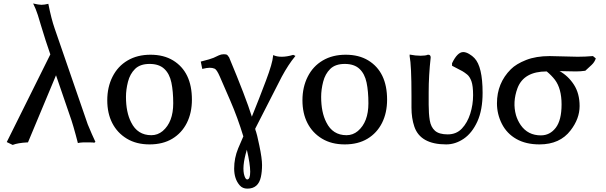

<svg xmlns="http://www.w3.org/2000/svg" viewBox="-20 -826 3544 1123"><path d="M19.5 4.9 274.4 -507.8 247.1 -588.9Q235.4 -624 219.7 -677.2Q204.1 -730.5 201.2 -738.3L188.5 -773.4L173.8 -805.7Q206.1 -797.9 222.7 -797.9Q239.3 -797.9 262.7 -803.7Q280.3 -714.8 299.8 -659.2L493.2 -98.6Q518.6 -37.1 538.1 3.9L531.2 8.8Q529.3 6.8 497.1 6.8H467.8Q446.3 7.8 435.5 10.7L422.9 -37.1Q409.2 -87.9 398.4 -121.1L307.6 -385.7L143.6 6.8H140.6Q84 9.8 54.7 21.5H53.7Z M992.2 -472.7Q1102.5 -405.3 1102.5 -243.2Q1102.5 -166 1072.8 -106.9Q1043 -47.9 987.8 -14.6Q932.6 18.6 855 18.6Q777.3 18.6 721.7 -15.1Q666 -48.8 636.7 -106Q607.4 -163.1 607.4 -239.7Q607.4 -316.4 638.2 -377.4Q668.9 -438.5 726.1 -472.2Q783.2 -505.9 860.4 -505.9Q937.5 -505.9 992.2 -472.7ZM716.8 -259.8Q716.8 -168.9 747.1 -110.4Q784.2 -35.2 865.2 -35.2Q902.3 -35.2 931.6 -59.6Q993.2 -112.3 993.2 -221.7Q993.2 -292 982.4 -343.3Q971.7 -394.5 940.9 -423.3Q910.2 -452.1 855 -452.1Q799.8 -452.1 770 -422.9Q740.2 -393.6 728.5 -347.7Q716.8 -301.8 716.8 -259.8Z M1154.3 -465.8Q1212.9 -480.5 1229 -487.8Q1245.1 -495.1 1259.3 -502Q1273.4 -508.8 1289.1 -508.8Q1304.7 -508.8 1309.6 -503.9Q1314.5 -499 1318.4 -492.2H1319.3Q1418 -255.9 1453.1 -143.6Q1497.1 -252 1535.6 -354.5Q1574.2 -457 1577.1 -498L1578.1 -503.9Q1597.7 -494.1 1627.9 -494.1Q1658.2 -494.1 1694.3 -504.9H1695.3L1708 -499L1705.1 -495.1Q1667 -449.2 1627.9 -377L1472.7 -73.2Q1473.6 -64.5 1477.5 -56.2Q1481.4 -47.9 1497.1 26.4Q1512.7 100.6 1512.7 139.2Q1512.7 177.7 1505.9 209Q1491.2 277.3 1426.8 277.3Q1398.4 277.3 1381.8 257.8Q1349.6 220.7 1349.6 159.7Q1349.6 98.6 1373 42L1403.3 -28.3Q1370.1 -137.7 1326.7 -237.8Q1283.2 -337.9 1265.6 -378.4Q1248 -418.9 1235.4 -424.3Q1222.7 -429.7 1206.5 -429.7Q1190.4 -429.7 1163.1 -422.9ZM1410.2 204.1Q1417 223.6 1425.8 223.6Q1443.4 223.6 1443.4 178.7Q1443.4 133.8 1423.8 49.8Q1392.6 153.3 1410.2 204.1Z M2133.8 -472.7Q2244.1 -405.3 2244.1 -243.2Q2244.1 -166 2214.4 -106.9Q2184.6 -47.9 2129.4 -14.6Q2074.2 18.6 1996.6 18.6Q1918.9 18.6 1863.3 -15.1Q1807.6 -48.8 1778.3 -106Q1749 -163.1 1749 -239.7Q1749 -316.4 1779.8 -377.4Q1810.5 -438.5 1867.7 -472.2Q1924.8 -505.9 2002 -505.9Q2079.1 -505.9 2133.8 -472.7ZM1858.4 -259.8Q1858.4 -168.9 1888.7 -110.4Q1925.8 -35.2 2006.8 -35.2Q2043.9 -35.2 2073.2 -59.6Q2134.8 -112.3 2134.8 -221.7Q2134.8 -292 2124 -343.3Q2113.3 -394.5 2082.5 -423.3Q2051.8 -452.1 1996.6 -452.1Q1941.4 -452.1 1911.6 -422.9Q1881.8 -393.6 1870.1 -347.7Q1858.4 -301.8 1858.4 -259.8Z M2376 -497.1V-506.8Q2411.1 -500 2440.4 -500Q2469.7 -500 2482.4 -505.9H2484.4Q2499 -505.9 2499 -490.2V-489.3Q2487.3 -383.8 2487.3 -286.1V-213.9Q2487.3 -161.1 2493.7 -122.1Q2500 -83 2523.9 -61.5Q2547.9 -40 2598.6 -40Q2649.4 -40 2681.6 -74.2Q2713.9 -108.4 2730.5 -161.1Q2747.1 -213.9 2747.1 -269Q2747.1 -324.2 2737.3 -351.1Q2727.5 -377.9 2712.4 -390.1Q2697.3 -402.3 2684.6 -409.7Q2671.9 -417 2624 -441.4V-456.1Q2655.3 -521.5 2689.5 -521.5Q2705.1 -521.5 2724.1 -510.3Q2743.2 -499 2754.9 -486.3Q2802.7 -436.5 2802.7 -283.2Q2802.7 -182.6 2772 -115.2Q2741.2 -47.9 2692.4 -14.6Q2643.6 18.6 2589.8 18.6Q2438.5 18.6 2403.3 -85.9Q2386.7 -134.8 2386.7 -196.3V-266.6Q2386.7 -443.4 2376 -497.1Z M2886.7 -221.7Q2886.7 -339.8 2967.8 -420.9Q2999 -452.1 3057.1 -475.1Q3115.2 -498 3195.3 -498L3358.4 -494.1Q3403.3 -494.1 3447.3 -498H3448.2L3464.8 -484.4Q3458 -462.9 3440.4 -446.3L3403.3 -412.1H3402.3Q3376 -408.2 3348.6 -408.2Q3332 -408.2 3296.9 -409.2Q3261.7 -410.2 3252.9 -410.2Q3303.7 -381.8 3336.9 -330.6Q3370.1 -279.3 3370.1 -205.6Q3370.1 -131.8 3317.4 -63.5Q3254.9 18.6 3135.7 18.6Q3055.7 18.6 3000 -13.2Q2944.3 -44.9 2915.5 -101.6Q2886.7 -158.2 2886.7 -221.7ZM2998 -152.3Q3006.8 -122.1 3025.4 -94.7Q3067.4 -34.2 3143.6 -34.2Q3196.3 -34.2 3230.5 -78.6Q3264.6 -123 3264.6 -215.3Q3264.6 -307.6 3225.6 -359.4Q3206.1 -384.8 3177.7 -408.2Q3043.9 -408.2 3006.8 -310.5Q2976.6 -228.5 2998 -152.3Z"/></svg>

Font: GenEi LateMin P v2
Style: Medium
Weight: 500
Designer: o_tamon (Modified)
Foundry: o_tamon / Adobe Systems Incorporated / FONT 910 / Philipp H. Poll
Version: Version 2.1;Original Version 1.004